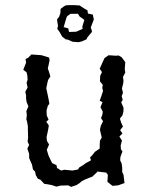

<svg xmlns="http://www.w3.org/2000/svg" viewBox="-20 -723 579 751"><path d="M258 8 247 2 216 3 201 7 183 1 167 -2 153 -4 138 -20 128 -24 120 -38 117 -52 109 -60 105 -80 101 -88 94 -105V-121L87 -142L94 -156L88 -169L90 -186L89 -216V-229L86 -247L83 -256L85 -273L83 -288L91 -307L84 -324L82 -338V-350L79 -364L88 -381L84 -399L88 -411L87 -427L84 -440L71 -450L82 -478L80 -492L90 -497L103 -510L143 -507L152 -504L172 -498L174 -487L167 -455L172 -441L177 -424L168 -410L165 -397L161 -378L168 -345L171 -330L173 -317L167 -309L162 -291L163 -271L170 -255L161 -247L171 -232L168 -214L162 -186L164 -171L172 -158L163 -137L170 -114L178 -97L184 -85L201 -77L203 -66L219 -56L232 -59L263 -56L285 -60L290 -68L308 -79L314 -84L336 -96L332 -107L341 -116L351 -129L370 -142V-156L371 -173L378 -185L371 -215L374 -230L383 -249L375 -261L380 -273L382 -286L373 -304L381 -323L370 -329L376 -346L383 -367L380 -379L382 -391L371 -405L372 -427L379 -441L370 -454L381 -479L389 -496L405 -507L434 -505L444 -506L456 -499L470 -480L468 -452L470 -439L461 -422L463 -408L462 -397L457 -377L461 -360L456 -347L460 -332L454 -323L463 -302V-288L459 -272L449 -259L454 -243L461 -228L450 -214L459 -201L447 -189L457 -173L452 -154L453 -139L459 -131L451 -109L450 -96L456 -83L458 -66V-50L463 -40L467 -7L442 2L420 4L400 -12L402 -39L395 -48L361 -52L358 -48L341 -32L328 -27L313 -21L301 -15L290 -6L279 1ZM263 -560 250 -566 245 -568 237 -569 223 -580 213 -598 204 -610 207 -622 205 -633 203 -647 211 -657 216 -671 217 -688 227 -696 237 -702 250 -703H270L285 -702H291L309 -690L316 -686L322 -683L324 -670L333 -668L343 -666L347 -647L344 -639L339 -626L335 -615L340 -601L338 -596L331 -588L322 -577L318 -569L300 -561L287 -558L273 -559ZM250 -598 278 -599 303 -610 302 -619 310 -645 291 -659 285 -669H256L243 -660L240 -654L229 -617L247 -612Z"/></svg>

Font: Winky Rough Light
Style: Regular
Weight: 300
Designer: Simon Atzbach
Foundry: typofactur
Version: Version 1.206; ttfautohint (v1.8.4.7-5d5b)